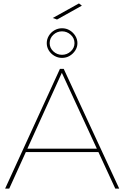

<svg xmlns="http://www.w3.org/2000/svg" viewBox="-20 -1101 726 1121"><path d="M330 -699H352L676 0H653L341 -676L34 0H10ZM125 -233H559V-213H125ZM342 -936Q367 -936 387 -924Q407 -912 419.5 -892Q432 -872 432 -849Q432 -826 419.5 -806.5Q407 -787 387 -775Q367 -763 342 -763Q318 -763 297.5 -775Q277 -787 265 -806.5Q253 -826 253 -849Q253 -872 265 -892Q277 -912 297.5 -924Q318 -936 342 -936ZM342 -918Q313 -918 291.5 -898Q270 -878 270 -849Q270 -821 291.5 -801Q313 -781 342 -781Q371 -781 393 -801Q415 -821 415 -849Q415 -878 393 -898Q371 -918 342 -918ZM441 -1081 458 -1068 313 -987 288 -996Z"/></svg>

Font: Alexandria Thin
Style: Regular
Weight: 250
Designer: Mohamed Gaber
Foundry: Kief Type Foundry
Version: Version 5.100